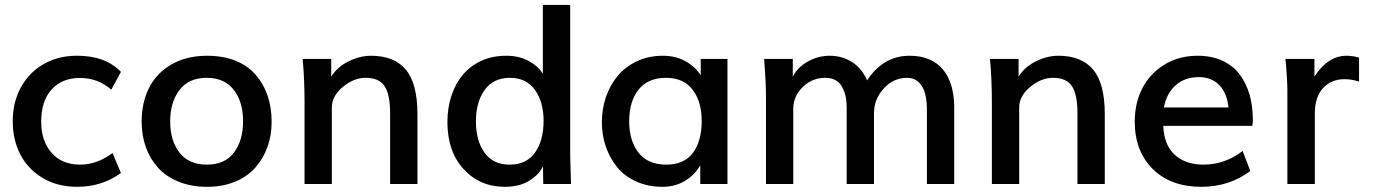

<svg xmlns="http://www.w3.org/2000/svg" viewBox="-20 -737 5503 769"><path d="M290 11.2Q210.4 11.2 151.4 -23.9Q91.8 -59.6 61.5 -118.2Q31.2 -176.8 31.2 -249Q30.3 -305.7 48.8 -354.5Q67.4 -403.3 101.6 -439Q135.7 -474.6 183.8 -494.4Q231.9 -514.2 290.5 -513.7Q401.9 -513.7 464.4 -449.2L425.8 -377.9Q372.1 -424.8 300.3 -424.8Q228.5 -424.8 186.5 -378.4Q145 -332.5 145 -249.5Q145 -171.9 187 -124.5Q228.5 -77.6 301.3 -77.6Q368.2 -77.6 430.7 -124L464.4 -43.9Q387.2 11.2 290 11.2Z M809.1 11.2Q745.6 11.2 695.3 -9.3Q645 -29.8 612.8 -65.4Q580.6 -101.1 564 -147.9Q547.4 -194.8 547.4 -250.5Q547.4 -325.7 576.7 -384.3Q606 -443.4 666 -478.5Q726.6 -513.7 809.6 -513.7Q873.5 -513.7 923.1 -493.9Q972.7 -474.1 1003.9 -437.5Q1035.2 -401.9 1051.5 -354.5Q1067.9 -307.1 1067.9 -249.5Q1067.9 -194.8 1051.3 -148.4Q1034.7 -102.1 1002.4 -65.4Q971.2 -29.8 921.4 -9.3Q871.6 11.2 809.1 11.2ZM808.6 -77.6Q880.9 -77.6 917 -126Q953.6 -174.3 953.6 -251Q953.6 -329.1 916.5 -377Q878.9 -425.3 808.1 -425.3Q736.3 -425.3 699.2 -377Q661.6 -328.1 661.6 -251Q661.6 -173.8 698.7 -126Q735.8 -77.6 808.6 -77.6Z M1199.7 0V-330.6Q1199.7 -353.5 1199.2 -375.2Q1198.7 -397 1197.8 -418.5Q1196.8 -439.9 1195.8 -455.6Q1194.8 -471.2 1193.8 -481L1191.9 -501H1306.6V-430.2Q1332 -470.2 1377 -491.7Q1421.4 -513.7 1466.3 -513.7Q1559.1 -513.7 1605.5 -458Q1651.9 -402.3 1651.9 -280.8V0H1542.5V-284.2Q1542.5 -358.4 1520.5 -391.6Q1499 -425.3 1444.3 -425.3Q1397 -425.3 1353 -388.7Q1309.1 -352.5 1309.1 -305.7V0Z M2021.5 -77.6Q2088.4 -77.6 2123 -126Q2157.2 -174.8 2157.2 -252.9Q2157.2 -328.1 2122.6 -377Q2087.9 -425.3 2022.5 -425.3Q1956.5 -425.3 1921.4 -377Q1886.2 -328.6 1886.2 -251Q1886.2 -173.8 1920.4 -126Q1954.6 -77.6 2021.5 -77.6ZM2001.5 11.2Q1901.9 11.2 1836.9 -59.6Q1772 -130.4 1772 -248Q1772 -303.2 1787.4 -351.6Q1802.7 -399.9 1832.5 -436Q1862.3 -472.2 1906.5 -492.9Q1950.7 -513.7 2008.8 -513.7Q2062 -513.7 2101.1 -490.7Q2140.1 -467.8 2154.3 -440.4V-717.3H2263.7V-131.8Q2263.7 -120.6 2264.4 -87.6Q2265.1 -54.7 2267.1 0H2155.8L2154.8 -71.8Q2141.6 -40 2102.1 -14.6Q2063 11.2 2001.5 11.2Z M2648.4 -77.6Q2720.2 -77.6 2755.4 -125Q2790.5 -172.4 2790.5 -252.4Q2790.5 -330.1 2753.9 -377.9Q2718.3 -425.3 2647 -425.3Q2574.7 -425.3 2537.1 -377.4Q2500 -330.1 2500 -251.5Q2500 -173.8 2537.1 -126Q2574.2 -77.6 2648.4 -77.6ZM2633.3 11.2Q2574.7 11.2 2527.3 -10.5Q2480 -32.2 2450.7 -68.8Q2421.4 -105.5 2406 -151.1Q2390.6 -196.8 2390.6 -247.1Q2390.6 -300.3 2406.7 -347.9Q2422.9 -395.5 2453.6 -432.6Q2484.4 -469.7 2531 -491.7Q2577.6 -513.7 2635.3 -513.7Q2685.5 -513.7 2724.4 -492.4Q2763.2 -471.2 2786.6 -435.5V-501H2893.6V0H2784.7V-75.2Q2762.2 -35.6 2722.9 -12.2Q2683.6 11.2 2633.3 11.2Z M3047.9 0V-348.6Q3047.9 -380.9 3046.4 -410.2Q3044.9 -439.5 3043 -464.6Q3041 -489.7 3040.5 -501H3155.3V-429.7Q3173.8 -467.3 3214.8 -490.2Q3256.3 -513.7 3303.2 -513.7Q3328.1 -513.7 3350.6 -507.3Q3373 -501 3392.6 -488.5Q3412.1 -476.1 3427.5 -457.5Q3442.9 -439 3453.1 -415Q3482.4 -460.9 3525.1 -487.3Q3567.9 -513.7 3623.5 -513.7Q3667.5 -513.7 3700.9 -499.5Q3734.4 -485.4 3756.6 -458.7Q3778.8 -432.1 3790.3 -393.8Q3801.8 -355.5 3801.8 -307.1V0H3692.4V-298.8Q3692.4 -316.4 3690.7 -331.8Q3689 -347.2 3685.5 -360.8Q3678.7 -388.7 3660.2 -407Q3641.6 -425.3 3613.3 -425.3Q3558.1 -425.3 3519.5 -382.3Q3480.5 -339.4 3480.5 -284.7V0H3371.1V-307.1Q3371.1 -330.6 3367.2 -349.6Q3363.3 -368.7 3354 -386.7Q3345.2 -404.8 3327.9 -415Q3310.5 -425.3 3285.6 -425.3Q3231.9 -425.3 3194.3 -387.7Q3157.2 -350.6 3157.2 -301.3V0Z M3952.6 0V-330.6Q3952.6 -353.5 3952.1 -375.2Q3951.7 -397 3950.7 -418.5Q3949.7 -439.9 3948.7 -455.6Q3947.8 -471.2 3946.8 -481L3944.8 -501H4059.6V-430.2Q4085 -470.2 4129.9 -491.7Q4174.3 -513.7 4219.2 -513.7Q4312 -513.7 4358.4 -458Q4404.8 -402.3 4404.8 -280.8V0H4295.4V-284.2Q4295.4 -358.4 4273.4 -391.6Q4252 -425.3 4197.3 -425.3Q4149.9 -425.3 4106 -388.7Q4062 -352.5 4062 -305.7V0Z M4641.6 -306.6H4900.4Q4894 -365.7 4862.8 -397Q4831.5 -428.2 4781.7 -428.2Q4726.1 -428.2 4689.5 -396.2Q4652.8 -364.3 4641.6 -306.6ZM4791.5 11.2Q4668.5 11.2 4596.7 -60.5Q4524.9 -132.3 4524.9 -250Q4524.9 -323.2 4554.7 -382.3Q4584.5 -441.4 4642.6 -477.5Q4700.7 -513.7 4776.9 -513.7Q4833 -513.7 4876 -493.9Q4918.9 -474.1 4945.3 -438.5Q4971.7 -403.3 4984.9 -357.4Q4998 -311.5 4998 -255.4Q4998 -250 4997.3 -244.6Q4996.6 -239.3 4995.6 -232.9H4639.2Q4642.1 -155.8 4685.5 -116.7Q4729 -77.6 4799.8 -77.6Q4885.7 -77.6 4957 -132.3L4987.8 -52.2Q4903.8 11.2 4791.5 11.2Z M5136.2 0V-376Q5136.2 -386.2 5135.7 -399.2Q5135.3 -412.1 5134.3 -427.7Q5133.3 -443.4 5132.3 -456.3Q5131.3 -469.2 5130.4 -480L5128.4 -501H5244.6V-430.2Q5298.8 -513.7 5372.6 -513.7Q5397 -513.7 5423.3 -506.3V-410.2Q5394 -419.9 5364.7 -419.9Q5312 -419.9 5278.8 -383.8Q5246.1 -348.1 5246.1 -281.7V0Z"/></svg>

Font: Ride Light
Style: Bold
Weight: 600
Version: Version 3.000